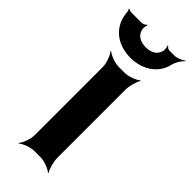

<svg xmlns="http://www.w3.org/2000/svg" viewBox="-291 -791 851 851"><g transform="rotate(45 134.5 -365.5)"><path d="M207 -50V-478C207 -502 218 -539 227 -552L225 -554C212 -542 176 -528 153 -528H113C90 -528 54 -542 41 -554L39 -552C51 -539 65 -502 65 -478V-50C65 -26 51 11 39 24L41 26C54 14 90 0 113 0H153C176 0 212 14 225 26L227 24C218 11 207 -26 207 -50ZM138 -674C102 -674 78 -689 71 -718C69 -726 71 -742 75 -747L71 -749C68 -744 56 -738 48 -738H-19C-24 -738 -31 -742 -34 -744L-36 -741C-34 -739 -31 -733 -31 -728C-30 -711 -26 -694 -21 -680C1 -626 53 -593 123 -593C146 -593 168 -597 187 -604C228 -620 263 -651 274 -703C279 -722 294 -745 305 -754L304 -757C294 -748 270 -738 255 -738H221C215 -738 206 -744 204 -749L200 -747C204 -742 206 -726 204 -718C197 -689 173 -674 138 -674Z"/></g></svg>

Font: Asimov
Style: EdgeExtreme
Weight: 500
Designer: Google
Version: Version 2.000980: 2014